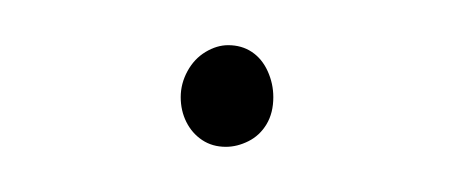

<svg xmlns="http://www.w3.org/2000/svg" viewBox="-20 -55 201 85"><path d="M60 -12Q60 -18 63 -23.5Q66 -29 71 -32Q76 -35 81 -35Q87 -35 91.5 -32Q96 -29 98.5 -23.5Q101 -18 101 -12Q101 -5 98 0Q95 5 90 7.5Q85 10 80 10Q74 10 69.5 7Q65 4 62.5 -1Q60 -6 60 -12Z"/></svg>

Font: TMT Limkin
Style: Regular
Weight: 400
Designer: Gabriel Drozdov
Version: Version 1.000;Glyphs 3.1.2 (3151)